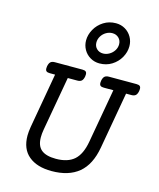

<svg xmlns="http://www.w3.org/2000/svg" viewBox="-129 -968 885 1069"><g transform="rotate(15 314.0 -433.0)"><path d="M628.4 -558.1Q628.4 -550.8 627.4 -546.4Q624 -528.3 615.7 -520.8Q607.4 -513.2 590.8 -513.2H560.5L502.9 -187Q484.9 -85 426.8 -37.1Q368.7 10.7 271 10.7Q186.5 10.7 138.7 -29.1Q90.8 -68.8 90.8 -146Q90.8 -166.5 95.7 -196.8L151.4 -513.2H121.1Q107.4 -513.2 101.3 -518.1Q95.2 -522.9 95.2 -534.7Q95.2 -542 96.2 -546.4Q99.6 -564.5 107.9 -572Q116.2 -579.6 132.8 -579.6H291Q304.7 -579.6 310.8 -574.7Q316.9 -569.8 316.9 -558.1Q316.9 -550.8 315.9 -546.4Q312.5 -528.3 304.2 -520.8Q295.9 -513.2 279.3 -513.2H224.6L169.4 -201.7Q165 -176.8 165 -156.7Q165 -106.4 192.4 -84Q219.7 -61.5 276.4 -61.5Q344.2 -61.5 381.6 -94.2Q418.9 -127 432.1 -201.7L487.3 -513.2H432.6Q418.9 -513.2 412.8 -518.1Q406.7 -522.9 406.7 -534.7Q406.7 -542 407.7 -546.4Q411.1 -564.5 419.4 -572Q427.7 -579.6 444.3 -579.6H602.5Q616.2 -579.6 622.3 -574.7Q628.4 -569.8 628.4 -558.1ZM510.3 -772.5Q510.3 -738.8 492.7 -707.5Q475.1 -676.3 443.8 -656.7Q412.6 -637.2 373 -637.2Q343.8 -637.2 319.8 -651.4Q295.9 -665.5 282.2 -689.7Q268.6 -713.9 268.6 -742.2Q268.6 -774.9 286.1 -806.4Q303.7 -837.9 335 -857.7Q366.2 -877.4 405.8 -877.4Q435.1 -877.4 459 -863.3Q482.9 -849.1 496.6 -825Q510.3 -800.8 510.3 -772.5ZM327.1 -746.1Q327.1 -724.1 341.6 -710Q356 -695.8 378.4 -695.8Q397 -695.8 414.1 -705.8Q431.2 -715.8 441.7 -732.4Q452.1 -749 452.1 -768.1Q452.1 -790 437.5 -804.4Q422.9 -818.8 400.4 -818.8Q381.8 -818.8 364.7 -808.8Q347.7 -798.8 337.4 -782Q327.1 -765.1 327.1 -746.1Z"/></g></svg>

Font: Courier Prime
Style: Italic
Weight: 400
Italic angle: -10°
Designer: Alan Dague-Greene
Foundry: Quote-Unquote Apps
Version: Version 3.018